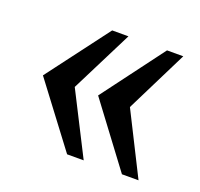

<svg xmlns="http://www.w3.org/2000/svg" viewBox="-76 -537 556 533"><g transform="rotate(20 202.0 -270.0)"><path d="M219 -453H171L33 -270L171 -87H220L127 -270ZM381 -453H333L196 -270L333 -87H382L290 -270Z"/></g></svg>

Font: fbb
Style: Bold
Weight: 400
Designer: David J. Perry, Michael Sharpe
Version: Version 1.045